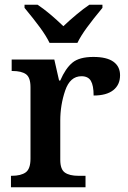

<svg xmlns="http://www.w3.org/2000/svg" viewBox="-20 -786 539 806"><path d="M26 -48H29Q68 -48 88 -62.5Q108 -77 108 -120V-420Q108 -461 89 -474.5Q70 -488 32 -488H29V-536H208L228 -448H233Q255 -499 284 -523Q313 -547 372 -547Q428 -547 456 -527Q484 -507 484 -470Q484 -430 455.5 -407.5Q427 -385 373 -385Q373 -427 361.5 -446.5Q350 -466 322 -466Q274 -466 253.5 -405.5Q233 -345 233 -280V-115Q233 -75 252.5 -61.5Q272 -48 309 -48H339V0H26ZM83 -753V-766H138Q186 -734 246 -676Q270 -699 300.5 -724.5Q331 -750 355 -766H410V-753Q371 -706 345 -670.5Q319 -635 305 -606H188Q174 -635 148 -670.5Q122 -706 83 -753Z"/></svg>

Font: Noto Serif SemiBold
Style: Regular
Weight: 600
Designer: Monotype Design Team
Foundry: Monotype Imaging Inc.
Version: Version 1.001